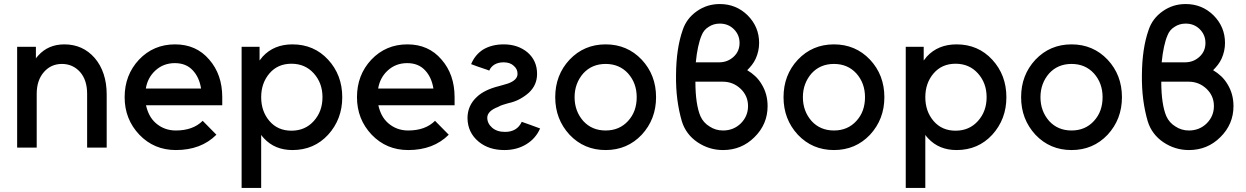

<svg xmlns="http://www.w3.org/2000/svg" viewBox="-20 -732 6178 952"><path d="M509 0V-264Q509 -319 494 -364.5Q479 -410 450 -444Q391 -512 299 -512Q219 -512 169 -456Q167 -453 163.5 -449.5Q160 -446 158 -442V-500H65V0H162V-267Q162 -334 198 -375Q233 -415 287 -415Q341 -415 377 -375Q412 -335 412 -267V0Z M1082 -210V-250Q1082 -363 1017 -437Q953 -512 848 -512Q741 -512 669 -436Q598 -360 598 -250Q598 -141 671 -64Q744 12 852 12Q977 12 1053 -64L985 -133Q937 -85 852 -85Q794 -85 752 -122Q733 -139 721.5 -161Q710 -183 704 -210ZM847 -419Q903 -419 936 -383Q968 -349 977 -293H703Q712 -347 750 -382Q790 -419 847 -419Z M1267 -500V-432Q1271 -437 1275 -442Q1279 -447 1282 -451Q1338 -512 1430 -512Q1537 -512 1607 -436Q1677 -360 1677 -250Q1677 -141 1607 -64Q1537 12 1430 12Q1343 12 1289 -46Q1285 -50 1281.5 -54.5Q1278 -59 1275 -63V200H1178V-500ZM1425 -84Q1493 -84 1536 -132Q1579 -180 1579 -250Q1579 -320 1536 -368Q1493 -416 1425 -416Q1357 -416 1316 -368Q1275 -320 1275 -250Q1275 -180 1316 -132Q1357 -84 1425 -84Z M2234 -210V-250Q2234 -363 2169 -437Q2105 -512 2000 -512Q1893 -512 1821 -436Q1750 -360 1750 -250Q1750 -141 1823 -64Q1896 12 2004 12Q2129 12 2205 -64L2137 -133Q2089 -85 2004 -85Q1946 -85 1904 -122Q1885 -139 1873.5 -161Q1862 -183 1856 -210ZM1999 -419Q2055 -419 2088 -383Q2120 -349 2129 -293H1855Q1864 -347 1902 -382Q1942 -419 1999 -419Z M2316 -414Q2350 -401 2369 -395Q2388 -389 2395.5 -386Q2403 -383 2404.5 -382.5Q2406 -382 2406 -382Q2413 -400 2432 -412Q2451 -423 2477 -423Q2509 -423 2527 -406Q2547 -389 2546 -365Q2546 -335 2499 -318Q2488 -315 2477 -311.5Q2466 -308 2454 -305Q2382 -287 2345 -252Q2298 -209 2298 -146Q2299 -74 2354 -29Q2404 12 2481 12Q2543 12 2590 -17Q2636 -45 2658 -95Q2624 -108 2605 -114.5Q2586 -121 2578 -124Q2570 -127 2568.5 -127.5Q2567 -128 2567 -128Q2544 -78 2484 -78Q2444 -78 2420 -99Q2396 -120 2396 -149Q2397 -182 2450 -202Q2460 -208 2472.5 -212Q2485 -216 2499 -220Q2532 -227 2557.5 -241Q2583 -255 2603 -273Q2623 -292 2633 -315Q2643 -338 2643 -366Q2643 -431 2596 -472Q2548 -512 2478 -512Q2418 -512 2375 -486Q2335 -460 2316 -414Z M2983 -512Q2876 -512 2804 -436Q2733 -360 2733 -250Q2733 -141 2804 -64Q2876 12 2983 12Q3090 12 3162 -64Q3233 -141 3233 -250Q3233 -360 3162 -436Q3090 -512 2983 -512ZM2983 -415Q3051 -415 3094 -368Q3137 -320 3137 -250Q3137 -215 3126.5 -185.5Q3116 -156 3094 -132Q3051 -85 2983 -85Q2915 -85 2872 -132Q2829 -181 2829 -250Q2829 -285 2840 -314.5Q2851 -344 2872 -368Q2915 -415 2983 -415Z M3549 -712Q3486 -712 3436 -677Q3384 -641 3365 -583Q3333 -492 3332 -362Q3331 -296 3338.5 -238.5Q3346 -181 3361 -130Q3381 -66 3438 -27Q3496 12 3565 12Q3657 12 3721 -52Q3786 -116 3786 -206Q3786 -267 3756 -315Q3743 -337 3725 -354Q3707 -371 3685 -384Q3698 -397 3708.5 -410.5Q3719 -424 3727 -441Q3744 -479 3744 -519Q3744 -599 3687 -656Q3630 -712 3549 -712ZM3549 -615Q3591 -615 3619 -587Q3647 -559 3647 -519Q3647 -478 3618 -451Q3588 -423 3546 -423H3430Q3434 -465 3441.5 -499.5Q3449 -534 3459 -557Q3464 -570 3472.5 -580.5Q3481 -591 3494 -599Q3518 -615 3549 -615ZM3428 -327H3563Q3615 -327 3652 -292Q3689 -257 3689 -206Q3689 -156 3653 -120Q3617 -85 3565 -85Q3528 -85 3498 -105Q3483 -114 3471.5 -127Q3460 -140 3453 -156Q3441 -184 3434.5 -227Q3428 -270 3428 -327Z M4115 -512Q4008 -512 3936 -436Q3865 -360 3865 -250Q3865 -141 3936 -64Q4008 12 4115 12Q4222 12 4294 -64Q4365 -141 4365 -250Q4365 -360 4294 -436Q4222 -512 4115 -512ZM4115 -415Q4183 -415 4226 -368Q4269 -320 4269 -250Q4269 -215 4258.5 -185.5Q4248 -156 4226 -132Q4183 -85 4115 -85Q4047 -85 4004 -132Q3961 -181 3961 -250Q3961 -285 3972 -314.5Q3983 -344 4004 -368Q4047 -415 4115 -415Z M4560 -500V-432Q4564 -437 4568 -442Q4572 -447 4575 -451Q4631 -512 4723 -512Q4830 -512 4900 -436Q4970 -360 4970 -250Q4970 -141 4900 -64Q4830 12 4723 12Q4636 12 4582 -46Q4578 -50 4574.5 -54.5Q4571 -59 4568 -63V200H4471V-500ZM4718 -84Q4786 -84 4829 -132Q4872 -180 4872 -250Q4872 -320 4829 -368Q4786 -416 4718 -416Q4650 -416 4609 -368Q4568 -320 4568 -250Q4568 -180 4609 -132Q4650 -84 4718 -84Z M5293 -512Q5186 -512 5114 -436Q5043 -360 5043 -250Q5043 -141 5114 -64Q5186 12 5293 12Q5400 12 5472 -64Q5543 -141 5543 -250Q5543 -360 5472 -436Q5400 -512 5293 -512ZM5293 -415Q5361 -415 5404 -368Q5447 -320 5447 -250Q5447 -215 5436.5 -185.5Q5426 -156 5404 -132Q5361 -85 5293 -85Q5225 -85 5182 -132Q5139 -181 5139 -250Q5139 -285 5150 -314.5Q5161 -344 5182 -368Q5225 -415 5293 -415Z M5859 -712Q5796 -712 5746 -677Q5694 -641 5675 -583Q5643 -492 5642 -362Q5641 -296 5648.5 -238.5Q5656 -181 5671 -130Q5691 -66 5748 -27Q5806 12 5875 12Q5967 12 6031 -52Q6096 -116 6096 -206Q6096 -267 6066 -315Q6053 -337 6035 -354Q6017 -371 5995 -384Q6008 -397 6018.5 -410.5Q6029 -424 6037 -441Q6054 -479 6054 -519Q6054 -599 5997 -656Q5940 -712 5859 -712ZM5859 -615Q5901 -615 5929 -587Q5957 -559 5957 -519Q5957 -478 5928 -451Q5898 -423 5856 -423H5740Q5744 -465 5751.5 -499.5Q5759 -534 5769 -557Q5774 -570 5782.5 -580.5Q5791 -591 5804 -599Q5828 -615 5859 -615ZM5738 -327H5873Q5925 -327 5962 -292Q5999 -257 5999 -206Q5999 -156 5963 -120Q5927 -85 5875 -85Q5838 -85 5808 -105Q5793 -114 5781.5 -127Q5770 -140 5763 -156Q5751 -184 5744.5 -227Q5738 -270 5738 -327Z"/></svg>

Font: Unageo
Style: Medium
Weight: 500
Designer: Richard Sepsi
Foundry: Richard Sepsi
Version: Version 2.000